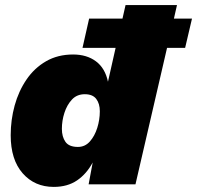

<svg xmlns="http://www.w3.org/2000/svg" viewBox="-20 -724 774 754"><path d="M191 10Q116 10 69 -43.5Q22 -97 22 -193Q22 -253 37.5 -309.5Q53 -366 84 -411.5Q115 -457 161 -483.5Q207 -510 267 -510Q321 -510 357 -483Q393 -456 404 -403L434 -536H304L330 -651H461L473 -704H675L663 -651H734L707 -536H636L512 0H328L344 -86Q320 -41 282.5 -15.5Q245 10 191 10ZM286 -147Q314 -147 333 -168.5Q352 -190 362 -222Q372 -254 372 -287Q372 -317 358 -335.5Q344 -354 313 -354Q282 -354 262.5 -333Q243 -312 233 -281Q223 -250 223 -218Q223 -187 237 -167Q251 -147 286 -147Z"/></svg>

Font: Prodigy Sans ExtraBold
Style: Italic
Weight: 800
Italic angle: -13°
Designer: Wei Huang
Foundry: Wei Huang
Version: Version 1.003; ttfautohint (v1.8.3)